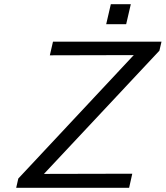

<svg xmlns="http://www.w3.org/2000/svg" viewBox="-20 -893 788 913"><path d="M485 -778 507 -873H602L580 -778ZM57 0 67 -44 616 -631 217 -630 232 -695H748L738 -652L189 -66L609 -67L594 0Z"/></svg>

Font: Coval
Style: Light Italic
Weight: 300
Foundry: Context Ltd
Version: Version 001.000